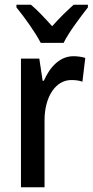

<svg xmlns="http://www.w3.org/2000/svg" viewBox="-20 -786 389 806"><path d="M151 -606H247C269 -651 318 -715 349 -755V-766H289C257 -737 233 -714 199 -676C168 -710 137 -744 110 -766H49V-755C84 -712 129 -649 151 -606ZM288 -550C232 -550 190 -506 164 -447H159L145 -540H68V0H167V-281C167 -382 215 -450 279 -450C297 -450 313 -448 326 -443L338 -543C321 -548 304 -550 288 -550Z"/></svg>

Font: Noto Sans Devanagari Condensed Medium
Style: Regular
Weight: 500
Width: 3
Designer: Jelle Bosma - Monotype Design Team
Foundry: Monotype Imaging Inc.
Version: Version 2.004